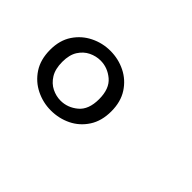

<svg xmlns="http://www.w3.org/2000/svg" viewBox="-49 -965 713 713"><g transform="rotate(45 307.5 -608.5)"><path d="M226.7 -765.1Q269.2 -765.1 305.9 -746.9Q342.6 -728.7 365.4 -693.6Q388.2 -658.5 388.2 -608.2Q388.2 -557.9 365.4 -522.8Q342.6 -487.7 305.9 -469.7Q269.2 -451.8 226.7 -451.8Q185.6 -451.8 148.7 -470Q111.8 -488.2 88.7 -523.3Q65.6 -558.5 65.6 -609.7Q65.6 -659.5 88.7 -694.1Q111.8 -728.7 148.7 -746.9Q185.6 -765.1 226.7 -765.1ZM226.7 -713.8Q203.1 -713.8 180.8 -703.1Q158.5 -692.3 143.8 -669.5Q129.2 -646.7 129.2 -609.7Q129.2 -572.3 143.8 -548.7Q158.5 -525.1 180.8 -514.1Q203.1 -503.1 226.7 -503.1Q263.6 -503.1 293.8 -528.2Q324.1 -553.3 324.1 -608.2Q324.1 -663.1 293.8 -688.5Q263.6 -713.8 226.7 -713.8Z"/></g></svg>

Font: Fira Code Light
Style: Regular
Weight: 300
Monospace: yes
Designer: Carrois Corporate, Edenspiekermann AG, Nikita Prokopov
Foundry: Carrois Corporate, Edenspiekermann AG, Nikita Prokopov
Version: Version 6.000; ttfautohint (v1.8.2) -l 8 -r 50 -G 200 -x 14 